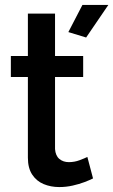

<svg xmlns="http://www.w3.org/2000/svg" viewBox="-20 -750 459 778"><path d="M357 -27Q343 -20 322 -12Q301 -4 274.5 2Q248 8 220 8Q186 8 157 -4Q128 -16 110.5 -42.5Q93 -69 93 -111V-438H24V-523H93V-695H203V-523H317V-438H203V-146Q205 -119 220.5 -106Q236 -93 259 -93Q282 -93 303 -101Q324 -109 334 -114ZM329 -598 257 -620 314 -730H419Z"/></svg>

Font: Raleway Thin SemiBold
Style: Regular
Weight: 600
Version: Version 4.026